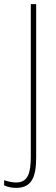

<svg xmlns="http://www.w3.org/2000/svg" viewBox="-65 -734 271 929"><path d="M13 175C84 175 110 129 110 30V-714H84V23C84 102 71 149 13 149C-7 149 -26 144 -45 138V163C-28 171 -8 175 13 175Z"/></svg>

Font: Noto Sans Sinhala ExtraCondensed Thin
Style: Regular
Weight: 100
Width: 2
Designer: Jelle Bosma - Monotype Design Team
Foundry: Monotype Imaging Inc.
Version: Version 2.006